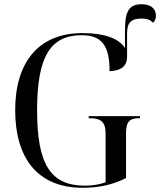

<svg xmlns="http://www.w3.org/2000/svg" viewBox="-20 -881 760 911"><path d="M372 10C452 10 515 -5 578 -36V-246C578 -300 591 -320 639 -320H644V-330H401V-320H408C460 -320 481 -300 481 -249V-16C456 -7 421 0 384 0C219 0 156 -102 156 -358C156 -611 218 -714 368 -714C464 -714 500 -663 500 -543C559 -546 583 -570 583 -613V-724C583 -775 604 -793 653 -793C679 -793 694 -786 706 -773C714 -780 720 -791 720 -806C720 -842 693 -861 652 -861C585 -861 573 -816 573 -733V-653C545 -698 476 -724 371 -724C159 -724 52 -581 52 -358C52 -134 156 10 372 10Z"/></svg>

Font: Noto Serif Display SemiCondensed
Style: Regular
Weight: 400
Width: 4
Designer: Monotype Design Team
Foundry: Monotype Imaging Inc.
Version: Version 2.009